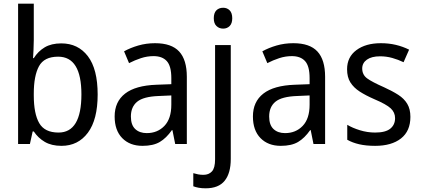

<svg xmlns="http://www.w3.org/2000/svg" viewBox="-20 -780 2284 1040"><path d="M163 -563Q163 -536 161.5 -510Q160 -484 159 -465H163Q186 -502 222 -523.5Q258 -545 312 -545Q403 -545 456 -475.5Q509 -406 509 -268Q509 -132 456 -61Q403 10 313 10Q259 10 222.5 -11.5Q186 -33 163 -68H157L142 0H78V-760H163ZM295 -473Q219 -473 191 -421Q163 -369 163 -273V-263Q163 -164 192.5 -113Q222 -62 297 -62Q421 -62 421 -269Q421 -473 295 -473Z M820 -546Q909 -546 950.5 -501Q992 -456 992 -364V0H929L914 -75H911Q881 -32 845.5 -11Q810 10 752 10Q683 10 642 -32Q601 -74 601 -149Q601 -229 657.5 -273Q714 -317 828 -321L908 -324V-357Q908 -422 883.5 -449Q859 -476 812 -476Q777 -476 743.5 -465Q710 -454 679 -438L652 -502Q686 -521 729 -533.5Q772 -546 820 -546ZM840 -260Q757 -257 723 -229Q689 -201 689 -149Q689 -103 712.5 -81Q736 -59 775 -59Q833 -59 870.5 -98Q908 -137 908 -213V-263Z M1138 -681Q1138 -710 1152 -724Q1166 -738 1189 -738Q1210 -738 1224 -724Q1238 -710 1238 -681Q1238 -653 1224 -639Q1210 -625 1189 -625Q1167 -625 1152.5 -639Q1138 -653 1138 -681ZM1094 240Q1073 240 1056.5 237Q1040 234 1027 229V158Q1040 162 1053.5 164.5Q1067 167 1082 167Q1111 167 1128 148.5Q1145 130 1145 83V-536H1230V81Q1230 158 1197 199Q1164 240 1094 240Z M1569 -546Q1658 -546 1699.5 -501Q1741 -456 1741 -364V0H1678L1663 -75H1660Q1630 -32 1594.5 -11Q1559 10 1501 10Q1432 10 1391 -32Q1350 -74 1350 -149Q1350 -229 1406.5 -273Q1463 -317 1577 -321L1657 -324V-357Q1657 -422 1632.5 -449Q1608 -476 1561 -476Q1526 -476 1492.5 -465Q1459 -454 1428 -438L1401 -502Q1435 -521 1478 -533.5Q1521 -546 1569 -546ZM1589 -260Q1506 -257 1472 -229Q1438 -201 1438 -149Q1438 -103 1461.5 -81Q1485 -59 1524 -59Q1582 -59 1619.5 -98Q1657 -137 1657 -213V-263Z M2203 -147Q2203 -70 2152 -30Q2101 10 2012 10Q1963 10 1926 1.5Q1889 -7 1861 -23V-104Q1889 -87 1929.5 -74.5Q1970 -62 2012 -62Q2068 -62 2094 -83Q2120 -104 2120 -140Q2120 -171 2096.5 -193Q2073 -215 2007 -243Q1961 -263 1928.5 -284Q1896 -305 1878 -333.5Q1860 -362 1860 -405Q1860 -471 1910.5 -508.5Q1961 -546 2043 -546Q2086 -546 2124 -537Q2162 -528 2196 -511L2166 -443Q2137 -457 2105 -466Q2073 -475 2039 -475Q1993 -475 1967.5 -457Q1942 -439 1942 -409Q1942 -375 1968.5 -355.5Q1995 -336 2061 -307Q2105 -287 2137 -266.5Q2169 -246 2186 -217.5Q2203 -189 2203 -147Z"/></svg>

Font: Noto Sans Sinhala SemiCondensed
Style: Regular
Weight: 400
Width: 4
Designer: Jelle Bosma - Monotype Design Team
Foundry: Monotype Imaging Inc.
Version: Version 2.006; ttfautohint (v1.8.4.7-5d5b)